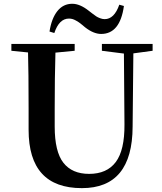

<svg xmlns="http://www.w3.org/2000/svg" viewBox="-20 -974 856 1013"><path d="M609.4 -949.2 633.8 -942.4Q613.3 -794.9 513.7 -794.9Q473.6 -794.9 428.7 -830.1Q425.8 -833 413.6 -842.8Q401.4 -852.5 396.5 -856Q391.6 -859.4 381.3 -865.2Q371.1 -871.1 362.3 -873.5Q353.5 -876 343.8 -876Q292 -876 266.6 -799.8L241.2 -807.6Q252 -877 282.7 -915.5Q313.5 -954.1 361.3 -954.1Q401.4 -954.1 447.3 -918Q452.1 -914.1 466.3 -903.3Q480.5 -892.6 487.8 -887.7Q495.1 -882.8 507.8 -877.9Q520.5 -873 532.2 -873Q583 -873 609.4 -949.2ZM785.2 -742.2V-706.1L683.6 -692.4L679.7 -305.7Q678.7 18.6 412.1 18.6Q130.9 18.6 130.9 -289.1V-400.4Q130.9 -598.6 127.9 -697.3L40 -706.1V-742.2H374V-706.1L272.5 -696.3Q268.6 -567.4 268.6 -400.4V-306.6Q268.6 -173.8 314.5 -115.2Q360.4 -56.6 450.2 -56.6Q543.9 -56.6 590.8 -119.1Q637.7 -181.6 636.7 -317.4L633.8 -691.4L517.6 -706.1V-742.2Z"/></svg>

Font: GenYoMin TW TTF Bold
Style: Regular
Weight: 700
Version: Version 1.300